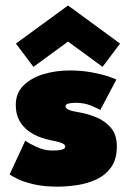

<svg xmlns="http://www.w3.org/2000/svg" viewBox="-20 -686 489 718"><path d="M240 -422.5Q285.5 -422.5 323 -415.5Q360.5 -408.5 385 -400.2Q409.5 -392 415 -388L355 -274.5Q346 -280.5 320.5 -291Q295 -301.5 264 -301.5Q247 -301.5 236 -298.8Q225 -296 225 -288Q225 -280 238.5 -274.8Q252 -269.5 281 -265Q308.5 -260 340.2 -247.2Q372 -234.5 394.5 -208.5Q417 -182.5 417 -138.5Q417 -90.5 395.8 -60.8Q374.5 -31 340.8 -15.2Q307 0.5 268.5 6.2Q230 12 196 12Q143 12 105.2 3Q67.5 -6 45.5 -17Q23.5 -28 16 -33.5L74.5 -160Q87.5 -150 116.8 -136.5Q146 -123 176 -123Q201 -123 212.5 -126.8Q224 -130.5 224 -137.5Q224 -143 218.5 -147Q213 -151 201 -154.5Q189 -158 169.5 -161.5Q152 -165 129.8 -173Q107.5 -181 86.8 -196Q66 -211 52.5 -235Q39 -259 39 -293.5Q39 -338 68 -366.5Q97 -395 143 -408.8Q189 -422.5 240 -422.5ZM363.5 -436 234.5 -530.5 105 -436 39.5 -523 234.5 -665.5 429 -523Z"/></svg>

Font: League Spartan Thin Black
Style: Regular
Weight: 900
Version: Version 2.002